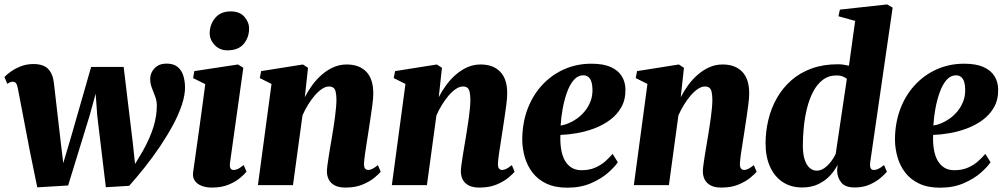

<svg xmlns="http://www.w3.org/2000/svg" viewBox="-24 -837 4540 868"><path d="M144.5 10 111 -153.5 56.5 -438.5Q53 -455.5 47.8 -461.5Q42.5 -467.5 34.5 -467.5Q26.5 -467.5 21.2 -465Q16 -462.5 9 -458L-4 -489Q5.5 -499 24.2 -512.8Q43 -526.5 69.5 -537Q96 -547.5 127 -547.5Q171.5 -547.5 193 -526Q214.5 -504.5 219.5 -463L250.5 -195L262 -99.5L298 -220.5L388 -534.5H535L576.5 -190L586.5 -95.5L621.5 -154Q638 -183.5 650 -210.8Q662 -238 669.8 -263Q677.5 -288 681.2 -312.2Q685 -336.5 685 -360.5Q685 -381 677.5 -400.5Q670 -420 662.5 -439.8Q655 -459.5 655 -480Q655 -508 675 -528.8Q695 -549.5 728.5 -549.5Q761.5 -549.5 779.8 -533.8Q798 -518 805 -494Q812 -470 812.5 -444.5Q813 -407.5 798.2 -363.2Q783.5 -319 757.8 -271.2Q732 -223.5 699.5 -175.2Q667 -127 631 -81.5Q595 -36 560 3L454.5 9.5L415.5 -315.5L408.5 -413.5L381.5 -315.5L284 1.5Z M934.5 11Q907.5 11 887.2 3Q867 -5 856.5 -20.2Q846 -35.5 849 -58Q851 -73 855 -100.5Q859 -128 864.2 -165.8Q869.5 -203.5 876 -249.8Q882.5 -296 889.5 -348.2Q896.5 -400.5 904 -456.5L849 -484L854.5 -515.5L1052 -545.5L1076 -530.5L1016 -102.5Q1013.5 -84.5 1017.8 -76.5Q1022 -68.5 1032 -68.5Q1042 -68.5 1052.2 -73.5Q1062.5 -78.5 1077.5 -91L1090.5 -61Q1080.5 -48.5 1060 -31.5Q1039.5 -14.5 1008.2 -1.8Q977 11 934.5 11ZM1004 -609.5Q968.5 -609.5 945.8 -634.2Q923 -659 924 -689.5Q925.5 -729 950 -757.2Q974.5 -785.5 1019 -785.5Q1060 -785.5 1081.2 -760.8Q1102.5 -736 1102 -707Q1102 -668 1078 -638.8Q1054 -609.5 1004 -609.5Z M1354 -397.5Q1368 -425 1387 -451.2Q1406 -477.5 1430.2 -498.8Q1454.5 -520 1482.8 -532.8Q1511 -545.5 1543.5 -545.5Q1600 -545.5 1631.8 -512.8Q1663.5 -480 1663.5 -415.5Q1663.5 -394.5 1659.8 -365.2Q1656 -336 1651.2 -305Q1646.5 -274 1642.5 -247Q1639 -222 1634.2 -194Q1629.5 -166 1626 -140.2Q1622.5 -114.5 1621.5 -97Q1621.5 -79 1627.5 -73.8Q1633.5 -68.5 1640 -68.5Q1648.5 -68.5 1659 -73.5Q1669.5 -78.5 1684.5 -90.5L1697 -60.5Q1689 -50.5 1668.5 -33.5Q1648 -16.5 1615.5 -2.8Q1583 11 1538 11Q1507.5 11 1489 1Q1470.5 -9 1462.2 -25.5Q1454 -42 1454 -62Q1454 -72.5 1456.2 -90Q1458.5 -107.5 1462 -129.2Q1465.5 -151 1469.2 -173.8Q1473 -196.5 1476.5 -216.5Q1480 -238.5 1483.8 -262Q1487.5 -285.5 1490.5 -308.2Q1493.5 -331 1495.2 -351.2Q1497 -371.5 1497 -387.5Q1496.5 -409.5 1493.5 -422.2Q1490.5 -435 1483 -440.5Q1475.5 -446 1463 -446Q1448 -446 1431.2 -434.8Q1414.5 -423.5 1398.5 -404.8Q1382.5 -386 1368.2 -362.8Q1354 -339.5 1343.5 -315.5L1300.5 0H1142L1203.5 -457.5L1150.5 -484L1156.5 -515.5L1345.5 -545.5L1368.5 -530.5Z M1959.5 -397.5Q1973.5 -425 1992.5 -451.2Q2011.5 -477.5 2035.8 -498.8Q2060 -520 2088.2 -532.8Q2116.5 -545.5 2149 -545.5Q2205.5 -545.5 2237.2 -512.8Q2269 -480 2269 -415.5Q2269 -394.5 2265.2 -365.2Q2261.5 -336 2256.8 -305Q2252 -274 2248 -247Q2244.5 -222 2239.8 -194Q2235 -166 2231.5 -140.2Q2228 -114.5 2227 -97Q2227 -79 2233 -73.8Q2239 -68.5 2245.5 -68.5Q2254 -68.5 2264.5 -73.5Q2275 -78.5 2290 -90.5L2302.5 -60.5Q2294.5 -50.5 2274 -33.5Q2253.5 -16.5 2221 -2.8Q2188.5 11 2143.5 11Q2113 11 2094.5 1Q2076 -9 2067.8 -25.5Q2059.5 -42 2059.5 -62Q2059.5 -72.5 2061.8 -90Q2064 -107.5 2067.5 -129.2Q2071 -151 2074.8 -173.8Q2078.5 -196.5 2082 -216.5Q2085.5 -238.5 2089.2 -262Q2093 -285.5 2096 -308.2Q2099 -331 2100.8 -351.2Q2102.5 -371.5 2102.5 -387.5Q2102 -409.5 2099 -422.2Q2096 -435 2088.5 -440.5Q2081 -446 2068.5 -446Q2053.5 -446 2036.8 -434.8Q2020 -423.5 2004 -404.8Q1988 -386 1973.8 -362.8Q1959.5 -339.5 1949 -315.5L1906 0H1747.5L1809 -457.5L1756 -484L1762 -515.5L1951 -545.5L1974 -530.5Z M2769 -103.5Q2755.5 -83 2725 -56Q2694.5 -29 2648 -8.8Q2601.5 11.5 2540.5 11.5Q2485.5 11.5 2446.8 -6.8Q2408 -25 2384 -56Q2360 -87 2348.8 -125.5Q2337.5 -164 2337 -204Q2337 -279 2360.2 -342Q2383.5 -405 2425.8 -451.2Q2468 -497.5 2525.2 -523.2Q2582.5 -549 2649.5 -549Q2704 -549 2737.5 -533.8Q2771 -518.5 2787 -492.5Q2803 -466.5 2803.5 -434Q2804.5 -387 2785 -352.5Q2765.5 -318 2733 -294.2Q2700.5 -270.5 2661.5 -256Q2622.5 -241.5 2582.5 -234.8Q2542.5 -228 2509.5 -227Q2508 -191 2513 -161.5Q2518 -132 2529.8 -111.2Q2541.5 -90.5 2560.2 -79Q2579 -67.5 2605 -67.5Q2640 -67.5 2666.5 -79Q2693 -90.5 2712.5 -107.8Q2732 -125 2745.5 -141.5ZM2614 -496.5Q2588 -496.5 2569.5 -474.8Q2551 -453 2538.8 -418.2Q2526.5 -383.5 2519.5 -344Q2512.5 -304.5 2510.5 -269.5Q2526.5 -271.5 2546 -279.5Q2565.5 -287.5 2584.8 -301.2Q2604 -315 2620 -334.5Q2636 -354 2645.5 -378.5Q2655 -403 2654.5 -432.5Q2653.5 -467 2642.8 -481.8Q2632 -496.5 2614 -496.5Z M3053.5 -397.5Q3067.5 -425 3086.5 -451.2Q3105.5 -477.5 3129.8 -498.8Q3154 -520 3182.2 -532.8Q3210.5 -545.5 3243 -545.5Q3299.5 -545.5 3331.2 -512.8Q3363 -480 3363 -415.5Q3363 -394.5 3359.2 -365.2Q3355.5 -336 3350.8 -305Q3346 -274 3342 -247Q3338.5 -222 3333.8 -194Q3329 -166 3325.5 -140.2Q3322 -114.5 3321 -97Q3321 -79 3327 -73.8Q3333 -68.5 3339.5 -68.5Q3348 -68.5 3358.5 -73.5Q3369 -78.5 3384 -90.5L3396.5 -60.5Q3388.5 -50.5 3368 -33.5Q3347.5 -16.5 3315 -2.8Q3282.5 11 3237.5 11Q3207 11 3188.5 1Q3170 -9 3161.8 -25.5Q3153.5 -42 3153.5 -62Q3153.5 -72.5 3155.8 -90Q3158 -107.5 3161.5 -129.2Q3165 -151 3168.8 -173.8Q3172.5 -196.5 3176 -216.5Q3179.5 -238.5 3183.2 -262Q3187 -285.5 3190 -308.2Q3193 -331 3194.8 -351.2Q3196.5 -371.5 3196.5 -387.5Q3196 -409.5 3193 -422.2Q3190 -435 3182.5 -440.5Q3175 -446 3162.5 -446Q3147.5 -446 3130.8 -434.8Q3114 -423.5 3098 -404.8Q3082 -386 3067.8 -362.8Q3053.5 -339.5 3043 -315.5L3000 0H2841.5L2903 -457.5L2850 -484L2856 -515.5L3045 -545.5L3068 -530.5Z M3910 -103Q3908 -85 3912 -76.8Q3916 -68.5 3926.5 -68.5Q3935.5 -68.5 3946.2 -73.2Q3957 -78 3972.5 -91L3985.5 -60.5Q3975.5 -48.5 3955.8 -31.8Q3936 -15 3906.8 -2.2Q3877.5 10.5 3840 10.5Q3797.5 10.5 3779.5 -11.5Q3761.5 -33.5 3760.5 -65.5L3762.5 -92Q3751 -68 3729.8 -44.5Q3708.5 -21 3676.8 -5.2Q3645 10.5 3602.5 10.5Q3551 10.5 3513.8 -14.5Q3476.5 -39.5 3456.8 -84.2Q3437 -129 3437 -188Q3437 -243.5 3449.8 -296Q3462.5 -348.5 3488.2 -393.8Q3514 -439 3553 -473.5Q3592 -508 3644.8 -527.2Q3697.5 -546.5 3764 -546.5Q3777 -546.5 3790 -544.5Q3803 -542.5 3814 -540L3842 -742.5L3766.5 -763.5L3773 -793.5L3986.5 -817L4011.5 -802.5ZM3804.5 -480.5Q3797.5 -486.5 3786 -491.2Q3774.5 -496 3758.5 -496Q3722 -496 3695.8 -476Q3669.5 -456 3652 -422.2Q3634.5 -388.5 3624.2 -347Q3614 -305.5 3609.8 -262Q3605.5 -218.5 3605.5 -179Q3605.5 -140 3614 -114.8Q3622.5 -89.5 3636.8 -77.5Q3651 -65.5 3668.5 -65.5Q3686.5 -65.5 3703 -77.2Q3719.5 -89 3733 -106.8Q3746.5 -124.5 3754 -141Z M4454 -103.5Q4440.5 -83 4410 -56Q4379.5 -29 4333 -8.8Q4286.5 11.5 4225.5 11.5Q4170.5 11.5 4131.8 -6.8Q4093 -25 4069 -56Q4045 -87 4033.8 -125.5Q4022.5 -164 4022 -204Q4022 -279 4045.2 -342Q4068.5 -405 4110.8 -451.2Q4153 -497.5 4210.2 -523.2Q4267.5 -549 4334.5 -549Q4389 -549 4422.5 -533.8Q4456 -518.5 4472 -492.5Q4488 -466.5 4488.5 -434Q4489.5 -387 4470 -352.5Q4450.5 -318 4418 -294.2Q4385.5 -270.5 4346.5 -256Q4307.5 -241.5 4267.5 -234.8Q4227.5 -228 4194.5 -227Q4193 -191 4198 -161.5Q4203 -132 4214.8 -111.2Q4226.5 -90.5 4245.2 -79Q4264 -67.5 4290 -67.5Q4325 -67.5 4351.5 -79Q4378 -90.5 4397.5 -107.8Q4417 -125 4430.5 -141.5ZM4299 -496.5Q4273 -496.5 4254.5 -474.8Q4236 -453 4223.8 -418.2Q4211.5 -383.5 4204.5 -344Q4197.5 -304.5 4195.5 -269.5Q4211.5 -271.5 4231 -279.5Q4250.5 -287.5 4269.8 -301.2Q4289 -315 4305 -334.5Q4321 -354 4330.5 -378.5Q4340 -403 4339.5 -432.5Q4338.5 -467 4327.8 -481.8Q4317 -496.5 4299 -496.5Z"/></svg>

Font: Merriweather 72pt Black
Style: Italic
Weight: 900
Italic angle: -7.8°
Version: Version 2.101